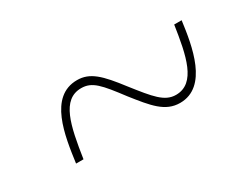

<svg xmlns="http://www.w3.org/2000/svg" viewBox="-36 -569 537 425"><g transform="rotate(-30 232.5 -356.5)"><path d="M71 -277H90C102 -356 114 -416 164 -416C192 -416 207 -398 244 -349C278 -306 300 -278 338 -278C409 -278 424 -374 432 -435H413C402 -362 390 -298 339 -298C310 -298 292 -321 255 -368C219 -415 198 -436 165 -436C93 -436 80 -343 71 -277Z"/></g></svg>

Font: Noto Serif Display Condensed Black
Style: Italic
Weight: 900
Width: 3
Italic angle: -12°
Designer: Monotype Design Team
Foundry: Monotype Imaging Inc.
Version: Version 2.009